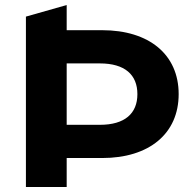

<svg xmlns="http://www.w3.org/2000/svg" viewBox="-20 -743 772 763"><path d="M245 -623V-723L83 -677V0H245V-115H386C573 -115 690 -212 690 -369C690 -526 573 -623 386 -623ZM245 -247V-491H377C476 -491 526 -446 526 -369C526 -292 476 -247 377 -247Z"/></svg>

Font: Talent SemiBold
Style: Bold
Weight: 700
Designer: Mike Powis
Version: Version 1.001;hotconv 1.0.109;makeotfexe 2.5.65596